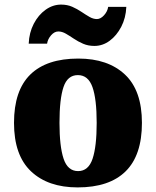

<svg xmlns="http://www.w3.org/2000/svg" viewBox="-20 -806 680 836"><path d="M318 10Q189 10 115 -60Q41 -130 41 -271Q41 -412 112 -481.5Q183 -551 321 -551Q450 -551 524 -481.5Q598 -412 598 -271Q598 -130 527 -60Q456 10 318 10ZM320 -61Q365 -61 383 -114.5Q401 -168 401 -271Q401 -375 382.5 -427Q364 -479 319 -479Q274 -479 256.5 -427Q239 -375 239 -271Q239 -168 257 -114.5Q275 -61 320 -61ZM391 -606Q364 -606 342 -615.5Q320 -625 301.5 -637.5Q283 -650 266.5 -659.5Q250 -669 234 -669Q217 -669 202.5 -652.5Q188 -636 185 -616H105Q107 -664 127 -702.5Q147 -741 178.5 -763.5Q210 -786 246 -786Q273 -786 294.5 -776.5Q316 -767 334.5 -754.5Q353 -742 369.5 -732.5Q386 -723 402 -723Q418 -723 433 -739.5Q448 -756 451 -776H530Q528 -728 508 -689.5Q488 -651 457.5 -628.5Q427 -606 391 -606Z"/></svg>

Font: Noto Serif Myanmar Black
Style: Regular
Weight: 900
Designer: Ben Mitchell and the Monotype Design Team
Foundry: Monotype Imaging Inc.
Version: Version 2.106; ttfautohint (v1.8.4.7-5d5b)